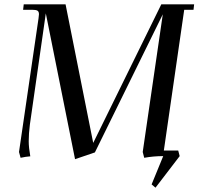

<svg xmlns="http://www.w3.org/2000/svg" viewBox="-20 -722 918 888"><path d="M67.9 -19 158.2 -637.2Q160.2 -650.9 160.2 -655.8Q160.2 -668.5 153.3 -672.6Q146.5 -676.8 127.9 -676.8H86.9L89.8 -702.1H283.2L411.1 -61L726.1 -702.1H877.9L875 -676.8H832L737.8 -25.9H804.2L811 0L699.2 146L681.2 130.9L734.9 0Q689.9 0 647 7.8L640.1 -19L732.9 -655.8L418.9 -17.1L327.1 14.2L191.9 -660.2L118.2 -146Q112.8 -103.5 112.8 -68.8Q112.8 -40 120.1 1Q100.1 2.4 75.2 7.8Z"/></svg>

Font: Dihjauti
Style: Bold Italic
Weight: 700
Italic angle: -9°
Designer: T. Christopher White
Version: Version 3.0.0